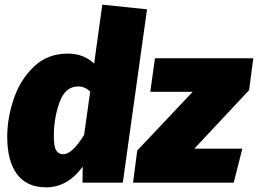

<svg xmlns="http://www.w3.org/2000/svg" viewBox="-20 -784 1107 824"><path d="M611 -744 507 0H334L335 -69Q270 20 178 20Q95 20 53 -36.5Q11 -93 11 -197Q11 -278 39.5 -361Q68 -444 126.5 -499Q185 -554 271 -554Q306 -554 335 -542.5Q364 -531 384 -511L419 -764ZM211 -199Q211 -154 221.5 -138Q232 -122 251 -122Q290 -122 341 -205L367 -391Q345 -413 315 -413Q260 -413 235.5 -345Q211 -277 211 -199ZM1049 -397 814 -146H1020L983 0H551L569 -138L807 -390H625L645 -534H1067Z"/></svg>

Font: FiraGO Heavy
Style: Italic
Weight: 900
Italic angle: -8°
Designer: bBox Type GmbH
Foundry: bBox Type GmbH
Version: Version 1.001